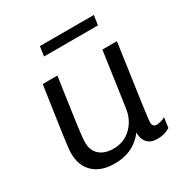

<svg xmlns="http://www.w3.org/2000/svg" viewBox="-160 -812 920 953"><g transform="rotate(-30 300.0 -335.5)"><path d="M228 10Q151 10 108 -30.5Q65 -71 65 -141Q65 -154 67.5 -178Q70 -202 76 -243.5Q82 -285 91.5 -350.5Q101 -416 115 -511H199Q185 -415 176 -351.5Q167 -288 161.5 -249Q156 -210 154 -188.5Q152 -167 152 -153Q152 -108 181 -82.5Q210 -57 260 -57Q321 -57 363 -98Q405 -139 413 -204L457 -511H540Q530 -435 519 -361Q508 -287 499.5 -226Q491 -165 486 -126Q481 -87 481 -79Q481 -66 487.5 -59.5Q494 -53 504 -53Q526 -53 554 -67L546 -10Q530 0 512 5Q494 10 473 10Q435 10 415.5 -12Q396 -34 397 -70Q380 -47 355.5 -28.5Q331 -10 299.5 0Q268 10 228 10ZM189 -626 197 -681H506L498 -626Z"/></g></svg>

Font: Chivo Mono Medium Light
Style: Italic
Weight: 300
Italic angle: -8.05°
Monospace: yes
Version: Version 1.008